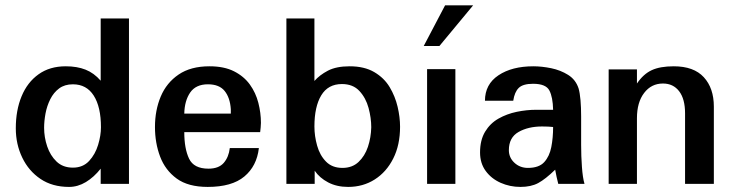

<svg xmlns="http://www.w3.org/2000/svg" viewBox="-20 -698 2796 729"><path d="M242.2 11.7Q178.7 11.7 133.8 -18.6Q88.9 -48.8 64.5 -99.6Q40 -150.4 40 -210.9Q40 -279.3 62 -332.5Q84 -385.7 126.5 -416Q168.9 -446.3 229.5 -446.3Q272.5 -446.3 304.7 -433.6Q336.9 -420.9 362.3 -391.6V-627.9H469.7V0H362.3V-57.6Q336.9 -25.4 306.2 -6.8Q275.4 11.7 242.2 11.7ZM256.8 -61.5Q294.9 -61.5 318.4 -86.9Q341.8 -112.3 352.5 -147.9Q363.3 -183.6 363.3 -214.8Q363.3 -292 335.9 -335Q308.6 -377.9 256.8 -377.9Q225.6 -377.9 204.6 -362.3Q183.6 -346.7 170.9 -321.3Q158.2 -295.9 152.8 -267.1Q147.5 -238.3 147.5 -212.9Q147.5 -176.8 159.2 -142.1Q170.9 -107.4 194.8 -84.5Q218.8 -61.5 256.8 -61.5Z M768.6 11.7Q694.3 11.7 650.9 -20Q607.4 -51.8 587.9 -103.5Q568.4 -155.3 568.4 -215.8Q568.4 -279.3 590.3 -331.5Q612.3 -383.8 658.2 -415Q704.1 -446.3 775.4 -446.3Q831.1 -446.3 868.7 -427.2Q906.2 -408.2 928.7 -377Q951.2 -345.7 960.9 -307.6Q970.7 -269.5 970.7 -231.4Q970.7 -222.7 969.7 -213.9Q968.8 -205.1 967.8 -196.3H679.7Q679.7 -133.8 697.8 -95.7Q715.8 -57.6 771.5 -57.6Q810.5 -57.6 829.6 -79.6Q848.6 -101.6 852.5 -135.7H962.9Q955.1 -67.4 907.7 -27.8Q860.4 11.7 768.6 11.7ZM679.7 -266.6H856.4Q856.4 -276.4 856.4 -283.2Q853.5 -327.1 833 -352.5Q812.5 -377.9 769.5 -377.9Q723.6 -377.9 702.1 -346.7Q680.7 -315.4 679.7 -266.6Z M1301.8 11.7Q1258.8 11.7 1226.1 -5.4Q1193.4 -22.5 1174.8 -49.8V0H1067.4V-627.9H1173.8V-390.6Q1193.4 -413.1 1225.1 -429.7Q1256.8 -446.3 1307.6 -446.3Q1363.3 -446.3 1400.9 -424.3Q1438.5 -402.3 1459.5 -367.2Q1480.5 -332 1489.7 -292.5Q1499 -252.9 1499 -216.8Q1499 -147.5 1473.1 -96.2Q1447.3 -44.9 1402.8 -16.6Q1358.4 11.7 1301.8 11.7ZM1280.3 -60.5Q1317.4 -60.5 1341.3 -83Q1365.2 -105.5 1377 -140.6Q1388.7 -175.8 1389.6 -214.8Q1389.6 -250 1379.4 -288.1Q1369.1 -326.2 1344.7 -352.5Q1320.3 -378.9 1278.3 -378.9Q1225.6 -378.9 1199.7 -335.9Q1173.8 -293 1173.8 -217.8Q1173.8 -181.6 1184.1 -145Q1194.3 -108.4 1217.8 -84.5Q1241.2 -60.5 1280.3 -60.5Z M1601.6 0V-435.5H1709V0ZM1588.9 -523.4 1669.9 -677.7H1776.4L1648.4 -523.4Z M1956.1 11.7Q1916 11.7 1880.9 -3.9Q1845.7 -19.5 1824.2 -48.8Q1802.7 -78.1 1802.7 -119.1Q1802.7 -166 1821.8 -197.8Q1840.8 -229.5 1872.6 -247.6Q1904.3 -265.6 1941.9 -273.4Q1979.5 -281.2 2016.6 -281.2H2080.1Q2079.1 -329.1 2065.9 -354.5Q2052.7 -379.9 2003.9 -379.9Q1965.8 -379.9 1949.7 -364.3Q1933.6 -348.6 1928.7 -315.4H1821.3Q1821.3 -377.9 1872.6 -412.1Q1923.8 -446.3 2004.9 -446.3Q2037.1 -446.3 2072.8 -439Q2108.4 -431.6 2137.2 -413.6Q2166 -395.5 2176.8 -362.3Q2181.6 -345.7 2184.1 -317.9Q2186.5 -290 2186.5 -255.9V-147.5Q2186.5 -105.5 2189.5 -64.5Q2192.4 -23.4 2199.2 0H2099.6Q2096.7 -10.7 2093.3 -26.4Q2089.8 -42 2087.9 -53.7Q2050.8 -17.6 2023.4 -2.9Q1996.1 11.7 1956.1 11.7ZM1984.4 -60.5Q2026.4 -60.5 2046.4 -82.5Q2066.4 -104.5 2073.2 -139.6Q2080.1 -174.8 2080.1 -215.8Q2063.5 -217.8 2038.1 -217.8Q1985.4 -217.8 1948.7 -196.8Q1912.1 -175.8 1912.1 -127.9Q1912.1 -99.6 1933.1 -80.1Q1954.1 -60.5 1984.4 -60.5Z M2291 0V-434.6H2398.4V-380.9Q2422.9 -417 2454.6 -431.6Q2486.3 -446.3 2538.1 -446.3Q2614.3 -446.3 2652.3 -404.8Q2690.4 -363.3 2690.4 -293V0H2581.1V-267.6Q2581.1 -322.3 2558.6 -351.6Q2536.1 -380.9 2497.1 -380.9Q2453.1 -380.9 2425.8 -345.2Q2398.4 -309.6 2398.4 -249V0Z"/></svg>

Font: Padauk
Style: Bold
Weight: 700
Designer: Debbi Hosken, Becca Hirsbrunner Spalinger
Foundry: SIL International
Version: Version 5.003